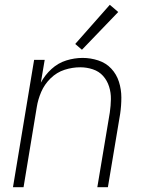

<svg xmlns="http://www.w3.org/2000/svg" viewBox="-20 -779 616 799"><path d="M34 0H78L133 -333Q138 -365 151.5 -396.5Q165 -428 190.5 -453Q216 -478 248.5 -488.5Q281 -499 314 -499Q314 -499 314 -499Q314 -499 314 -499Q341 -499 366.5 -490.5Q392 -482 409 -463Q426 -444 434 -418.5Q442 -393 441.5 -366Q441 -339 437 -311L385 0H429L480 -305Q485 -339 485 -373Q485 -407 475 -438.5Q465 -470 443 -493.5Q421 -517 389 -527.5Q357 -538 324 -538Q290 -538 256 -527.5Q222 -517 194.5 -492Q167 -467 150 -435L166 -530H122ZM321 -572 472 -729 437 -759 293 -596Z"/></svg>

Font: Iosevka Sparkle Extralight
Style: Italic
Weight: 200
Italic angle: -9°
Designer: Belleve Invis
Foundry: Belleve Invis
Version: Version 4.5.0; ttfautohint (v1.8.3)